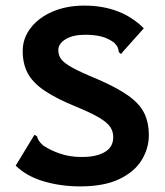

<svg xmlns="http://www.w3.org/2000/svg" viewBox="-20 -654 590 685"><path d="M266 11Q197 11 136 -7Q75 -25 36 -63L98 -165L103 -173L112 -168Q114 -160 118 -153Q122 -146 134 -135Q161 -117 195.5 -105.5Q230 -94 269 -94Q320 -93 352 -110.5Q384 -128 384 -165Q384 -184 374 -200Q364 -216 335 -233.5Q306 -251 250 -274Q179 -303 137.5 -331.5Q96 -360 78.5 -393.5Q61 -427 61 -472Q61 -518 90 -555Q119 -592 168.5 -613Q218 -634 281 -634Q412 -634 493 -553L418 -469L412 -461L404 -468Q403 -476 400.5 -483.5Q398 -491 387 -502Q365 -518 340.5 -524Q316 -530 284 -530Q240 -530 214 -514Q188 -498 188 -475Q188 -458 197.5 -444Q207 -430 237.5 -413Q268 -396 329 -371Q398 -341 438 -312.5Q478 -284 494.5 -250.5Q511 -217 511 -171Q511 -125 485.5 -83Q460 -41 405.5 -15Q351 11 266 11Z"/></svg>

Font: Inconsolata SemiExpanded ExtraBold
Style: Regular
Weight: 800
Width: 6
Monospace: yes
Designer: Raph Levien, Cyreal, Brenton Simpson
Foundry: Raph Levien, Cyreal, Google
Version: Version 3.001; ttfautohint (v1.8.2.53-6de2)